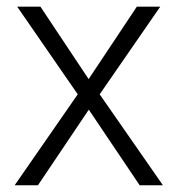

<svg xmlns="http://www.w3.org/2000/svg" viewBox="-20 -548 526 568"><path d="M242.2 -314 384.8 -528.3H454.1L274.9 -269L461.9 0H393.1L242.7 -223.6L92.3 0H23.4L210 -269L30.8 -528.3H99.6Z"/></svg>

Font: Vazir Thin FD
Style: Thin-FD
Weight: 100
Designer: Saber Rastikerdar
Foundry: Saber Rastikerdar
Version: Version 30.0.0